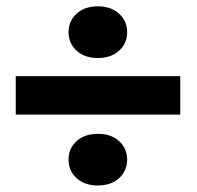

<svg xmlns="http://www.w3.org/2000/svg" viewBox="-20 -630 609 595"><path d="M538.6 -274.9H28.8V-394H538.6ZM192.4 -530.3Q192.4 -564.9 217.3 -587.6Q242.2 -610.4 283.2 -610.4Q324.2 -610.4 349.1 -587.6Q374 -564.9 374 -530.3Q374 -495.6 349.1 -472.9Q324.2 -450.2 283.2 -450.2Q242.2 -450.2 217.3 -472.9Q192.4 -495.6 192.4 -530.3ZM192.4 -135.3Q192.4 -169.9 217.3 -192.6Q242.2 -215.3 283.2 -215.3Q324.2 -215.3 349.1 -192.6Q374 -169.9 374 -135.3Q374 -100.6 349.1 -77.9Q324.2 -55.2 283.2 -55.2Q242.2 -55.2 217.3 -77.9Q192.4 -100.6 192.4 -135.3Z"/></svg>

Font: Vazir Black UI
Style: Black-UI
Weight: 900
Designer: Saber Rastikerdar
Foundry: Saber Rastikerdar
Version: Version 30.1.0